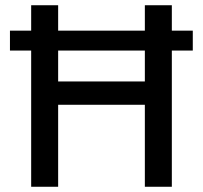

<svg xmlns="http://www.w3.org/2000/svg" viewBox="-20 -713 774 733"><path d="M99 0V-520H18V-596H99V-693H202V-596H533V-693H636V-596H716V-520H636V0H533V-313H202V0ZM202 -402H533V-520H202Z"/></svg>

Font: Ubuntu Sans Medium
Style: Regular
Weight: 500
Designer: Dalton Maag Ltd
Foundry: Dalton Maag Ltd
Version: Version 1.006; ttfautohint (v1.8.4.7-5d5b)